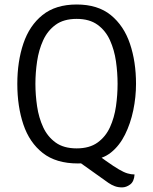

<svg xmlns="http://www.w3.org/2000/svg" viewBox="-20 -715 682 854"><path d="M137.5 -342Q137.5 -292.5 145 -242Q152.5 -191.5 172 -149.2Q191.5 -107 227.5 -81Q263.5 -55 321 -55Q378 -55 414 -81Q450 -107 469.2 -149.2Q488.5 -191.5 495.8 -242Q503 -292.5 503 -342Q503 -391.5 495.8 -442.2Q488.5 -493 469.2 -535.8Q450 -578.5 414 -604.8Q378 -631 321 -631Q263.5 -631 227.5 -604.8Q191.5 -578.5 172 -535.8Q152.5 -493 145 -442.2Q137.5 -391.5 137.5 -342ZM57 -342Q57 -441.5 84 -521.5Q111 -601.5 169.2 -648.2Q227.5 -695 321 -695Q415 -695 473 -647.8Q531 -600.5 558 -520.5Q585 -440.5 585 -342Q585 -283.5 572.8 -224.5Q560.5 -165.5 536 -116.2Q511.5 -67 473.8 -36.8Q436 -6.5 385 -5Q372 1.5 361.2 6.8Q350.5 12 326.5 12Q229.5 12 170.2 -34.5Q111 -81 84 -161.2Q57 -241.5 57 -342ZM304.5 -14 393 -41.5 452 1Q486.5 25.5 508.8 38.5Q531 51.5 547 56.2Q563 61 578.5 61Q576.5 92.5 559 105.5Q541.5 118.5 523 118.5Q505 118.5 490.8 113.2Q476.5 108 462.5 98.5Z"/></svg>

Font: Signika
Style: Regular
Weight: 300
Designer: Anna Giedry
Foundry: Anna Giedry
Version: Version 2.000